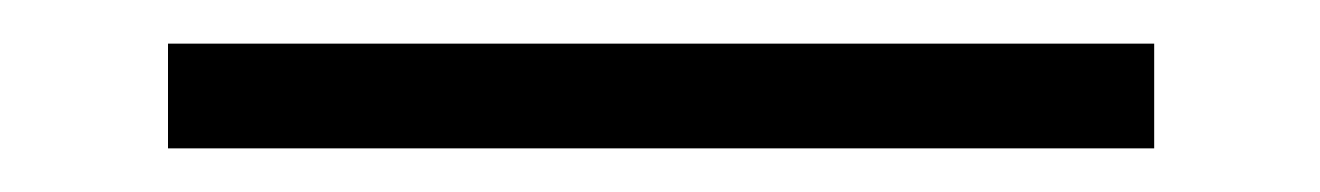

<svg xmlns="http://www.w3.org/2000/svg" viewBox="-20 40 605 88"><path d="M57 60H509V108H57Z"/></svg>

Font: Encode Sans Normal
Style: ExtraLight
Weight: 200
Designer: Pablo Impallari, Andres Torresi
Foundry: Pablo Impallari, Andres Torresi
Version: Version 1.000; ttfautohint (v1.00) -l 8 -r 50 -G 200 -x 14 -